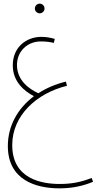

<svg xmlns="http://www.w3.org/2000/svg" viewBox="-20 -761 553 1052"><path d="M198 -688C212 -688 224 -700 224 -714C224 -729 212 -741 198 -741C183 -741 171 -729 171 -714C171 -700 183 -688 198 -688ZM306 271C382 271 442 255 490 235L482 214C422 238 369 247 307 247C211 247 47 221 47 34C47 -128 180 -250 347 -291L341 -314C284 -300 233 -278 190 -250C143 -272 73 -318 73 -405C73 -480 130 -534 204 -534C233 -534 253 -531 275 -526L280 -548C254 -555 232 -559 206 -559C127 -559 50 -505 50 -403C50 -311 116 -260 166 -234C74 -165 23 -68 23 39C23 225 176 271 306 271Z"/></svg>

Font: Noto Sans Arabic UI Cn Th
Style: Regular
Weight: 100
Width: 3
Designer: Monotype Design Team, Nadine Chahine and Nizar Qandah
Foundry: Monotype Imaging Inc.
Version: Version 2.010